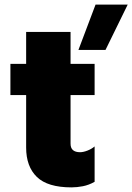

<svg xmlns="http://www.w3.org/2000/svg" viewBox="-20 -785 572 830"><path d="M289 25Q186 25 139.5 -20Q93 -65 93 -147V-374H25V-509H93V-647H285V-509H389V-374H285V-164Q285 -145 295.5 -136Q306 -127 326 -127Q340 -127 358 -134Q376 -141 389 -152V1Q364 15 338.5 20Q313 25 289 25ZM319 -569 393 -765H532L436 -569Z"/></svg>

Font: Maven Pro Black
Style: Regular
Weight: 900
Designer: Joe Prince
Foundry: Joe Prince
Version: Version 2.103